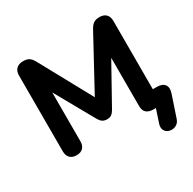

<svg xmlns="http://www.w3.org/2000/svg" viewBox="-190 -908 1284 1280"><g transform="rotate(-30 452.5 -268.0)"><path d="M839.2 133.5Q831.5 155.5 815 166.5Q798.5 177.5 779.2 178.2Q760 179 744.2 170.4Q728.5 161.8 721.5 143.9Q714.5 126 722.8 100.2L761.8 -17.5L776.5 0H739.5Q703.5 0 684.5 -16.1Q665.5 -32.2 665.5 -68.5V-477.5H687L496 -134.8Q484.8 -115.8 471.9 -106.6Q459 -97.5 437.5 -97.5Q416 -97.5 402.4 -107Q388.8 -116.5 378.2 -134.8L185.8 -478.2H209.5V-61Q209.5 -28.2 192.4 -9.9Q175.2 8.5 141.8 8.5Q109 8.5 91.5 -9.9Q74 -28.2 74 -61V-644Q74 -677.5 92.8 -695.5Q111.5 -713.5 144.8 -713.5Q173.8 -713.5 190.6 -702.4Q207.5 -691.2 221.5 -665L455.8 -235.8H422.8L656.2 -665Q671 -691.2 687.6 -702.4Q704.2 -713.5 733 -713.5Q765.8 -713.5 783.4 -695.5Q801 -677.5 801 -644V-73L768.2 -119H831Q873.5 -119 890.9 -96.1Q908.2 -73.2 895.2 -33.2Z"/></g></svg>

Font: Nunito ExtraLight
Style: Regular
Weight: 200
Designer: Vernon Adams
Foundry: Vernon Adams
Version: Version 3.602;April 4, 2023;FontCreator 14.0.0.2856 64-bit